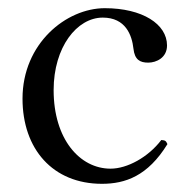

<svg xmlns="http://www.w3.org/2000/svg" viewBox="-20 -439 459 469"><path d="M389 -87C385 -96 383 -96 374 -97C342 -55 291 -27 250 -27C175 -27 111 -99 111 -219C111 -324 168 -396 231 -396C287 -396 302.3 -353 306 -320C309 -293 322 -286 342 -286C362 -286 388 -298 388 -328C388 -380 328 -419 236 -419C142 -419 35 -333 35 -198C35 -75 109 10 229 10C286 10 341 -9 389 -87Z"/></svg>

Font: Libertinus Serif Display
Style: Regular
Weight: 400
Designer: Philipp H. Poll
Foundry: Khaled Hosny
Version: Version 6.1